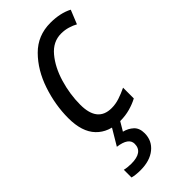

<svg xmlns="http://www.w3.org/2000/svg" viewBox="-247 -602 898 898"><g transform="rotate(-45 202.0 -153.0)"><path d="M200 10Q234 10 264.5 1.5Q295 -7 319 -20V-91Q292 -78 266 -69.5Q240 -61 214 -61Q121 -61 121 -176Q121 -245 141.5 -314Q162 -383 200.5 -429Q239 -475 293 -475Q317 -475 338.5 -468.5Q360 -462 376 -453L404 -522Q358 -546 293 -546Q209 -546 152 -488.5Q95 -431 66 -344.5Q37 -258 37 -171Q37 -81 80.5 -35.5Q124 10 200 10ZM104 240Q166 240 203 210Q240 180 240 131Q240 97 220.5 79Q201 61 173 54L205 0H153L103 84Q172 93 172 133Q172 188 95 188Q70 188 50 183V234Q72 240 104 240Z"/></g></svg>

Font: Noto Sans UI SemiCondensed
Style: Italic
Weight: 400
Width: 4
Italic angle: -12°
Designer: Monotype Design Team
Foundry: Monotype Imaging Inc.
Version: Version 1.901